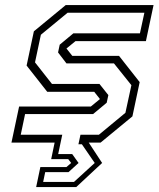

<svg xmlns="http://www.w3.org/2000/svg" viewBox="-20 -560 623 754"><path d="M122 174.5 138.5 96H241L259.5 80L248 65H181L194.5 0H25L55 -141.5H336.5L372.5 -171L350 -199.5H165.5L84.5 -302.5L113 -437L238 -540H583L553 -398.5H276.5L241 -369.5L264 -340.5H447.5L528.5 -237.5L500 -103L375 0H328.5L381 80L279.5 174.5ZM149.5 154.5H270.5L352 80L301.5 6.5H288L296 -31H368.5L472.5 -117L496 -225.5L427.5 -311H241L208 -354L214.5 -384.5L268 -429H529.5L547 -510H245.5L140.5 -423.5L117.5 -315L184 -230.5H370.5L405.5 -186.5L399 -156.5L345.5 -112H78.5L61.5 -31H224.5L208.5 45H263.5L288.5 80L249 116H157.5Z"/></svg>

Font: Tourney Thin Light
Style: Italic
Weight: 300
Italic angle: -12°
Version: Version 1.015